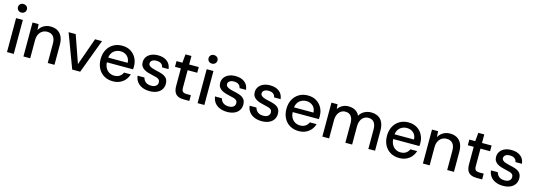

<svg xmlns="http://www.w3.org/2000/svg" viewBox="11 -1727 7635 2741"><g transform="rotate(15 3828.0 -356.0)"><path d="M75 0V-502H175V0ZM125 -598Q97 -598 78.5 -616Q60 -634 60 -662Q60 -689 78.5 -706.5Q97 -724 125 -724Q154 -724 173 -706.5Q192 -689 192 -662Q192 -634 173 -616Q154 -598 125 -598Z M318 0V-502H408L414 -416Q438 -461 482 -487.5Q526 -514 584 -514Q643 -514 686 -490Q729 -466 753 -417.5Q777 -369 777 -296V0H677V-286Q677 -356 646 -392.5Q615 -429 557 -429Q517 -429 486 -410Q455 -391 436.5 -355Q418 -319 418 -266V0Z M1039 0 851 -502H956L1098 -96L1242 -502H1345L1157 0Z M1640 12Q1567 12 1511 -20.5Q1455 -53 1423.5 -112Q1392 -171 1392 -250Q1392 -329 1423.5 -388Q1455 -447 1511 -480.5Q1567 -514 1641 -514Q1715 -514 1768 -481.5Q1821 -449 1850 -394.5Q1879 -340 1879 -274Q1879 -264 1879 -252.5Q1879 -241 1877 -228H1465V-298H1779Q1776 -360 1737 -395.5Q1698 -431 1640 -431Q1600 -431 1565.5 -413Q1531 -395 1510.5 -359.5Q1490 -324 1490 -270V-242Q1490 -186 1510.5 -148Q1531 -110 1565 -90.5Q1599 -71 1639 -71Q1687 -71 1718.5 -92.5Q1750 -114 1765 -150H1865Q1851 -103 1820.5 -66.5Q1790 -30 1744.5 -9Q1699 12 1640 12Z M2185 12Q2122 12 2073.5 -9Q2025 -30 1997 -68Q1969 -106 1963 -157H2064Q2070 -133 2084.5 -113Q2099 -93 2124.5 -81Q2150 -69 2185 -69Q2218 -69 2239 -78.5Q2260 -88 2270.5 -104.5Q2281 -121 2281 -139Q2281 -167 2267.5 -181.5Q2254 -196 2227.5 -204.5Q2201 -213 2163 -220Q2130 -227 2097.5 -237Q2065 -247 2039 -263Q2013 -279 1998 -303.5Q1983 -328 1983 -363Q1983 -407 2006 -441Q2029 -475 2071.5 -494.5Q2114 -514 2172 -514Q2255 -514 2306.5 -474.5Q2358 -435 2366 -362H2270Q2265 -395 2239.5 -414Q2214 -433 2171 -433Q2128 -433 2105 -415.5Q2082 -398 2082 -371Q2082 -353 2095.5 -339Q2109 -325 2134.5 -315.5Q2160 -306 2196 -298Q2248 -288 2290 -273.5Q2332 -259 2357.5 -230Q2383 -201 2383 -147Q2383 -100 2359 -64Q2335 -28 2290.5 -8Q2246 12 2185 12Z M2688 0Q2641 0 2605.5 -15Q2570 -30 2551.5 -65Q2533 -100 2533 -160V-418H2446V-502H2533L2545 -628H2633V-502H2775V-418H2633V-159Q2633 -116 2650.5 -100.5Q2668 -85 2712 -85H2770V0Z M2892 0V-502H2992V0ZM2942 -598Q2914 -598 2895.5 -616Q2877 -634 2877 -662Q2877 -689 2895.5 -706.5Q2914 -724 2942 -724Q2971 -724 2990 -706.5Q3009 -689 3009 -662Q3009 -634 2990 -616Q2971 -598 2942 -598Z M3330 12Q3267 12 3218.5 -9Q3170 -30 3142 -68Q3114 -106 3108 -157H3209Q3215 -133 3229.5 -113Q3244 -93 3269.5 -81Q3295 -69 3330 -69Q3363 -69 3384 -78.5Q3405 -88 3415.5 -104.5Q3426 -121 3426 -139Q3426 -167 3412.5 -181.5Q3399 -196 3372.5 -204.5Q3346 -213 3308 -220Q3275 -227 3242.5 -237Q3210 -247 3184 -263Q3158 -279 3143 -303.5Q3128 -328 3128 -363Q3128 -407 3151 -441Q3174 -475 3216.5 -494.5Q3259 -514 3317 -514Q3400 -514 3451.5 -474.5Q3503 -435 3511 -362H3415Q3410 -395 3384.5 -414Q3359 -433 3316 -433Q3273 -433 3250 -415.5Q3227 -398 3227 -371Q3227 -353 3240.5 -339Q3254 -325 3279.5 -315.5Q3305 -306 3341 -298Q3393 -288 3435 -273.5Q3477 -259 3502.5 -230Q3528 -201 3528 -147Q3528 -100 3504 -64Q3480 -28 3435.5 -8Q3391 12 3330 12Z M3841 12Q3778 12 3729.5 -9Q3681 -30 3653 -68Q3625 -106 3619 -157H3720Q3726 -133 3740.5 -113Q3755 -93 3780.5 -81Q3806 -69 3841 -69Q3874 -69 3895 -78.5Q3916 -88 3926.5 -104.5Q3937 -121 3937 -139Q3937 -167 3923.5 -181.5Q3910 -196 3883.5 -204.5Q3857 -213 3819 -220Q3786 -227 3753.5 -237Q3721 -247 3695 -263Q3669 -279 3654 -303.5Q3639 -328 3639 -363Q3639 -407 3662 -441Q3685 -475 3727.5 -494.5Q3770 -514 3828 -514Q3911 -514 3962.5 -474.5Q4014 -435 4022 -362H3926Q3921 -395 3895.5 -414Q3870 -433 3827 -433Q3784 -433 3761 -415.5Q3738 -398 3738 -371Q3738 -353 3751.5 -339Q3765 -325 3790.5 -315.5Q3816 -306 3852 -298Q3904 -288 3946 -273.5Q3988 -259 4013.5 -230Q4039 -201 4039 -147Q4039 -100 4015 -64Q3991 -28 3946.5 -8Q3902 12 3841 12Z M4386 12Q4313 12 4257 -20.5Q4201 -53 4169.5 -112Q4138 -171 4138 -250Q4138 -329 4169.5 -388Q4201 -447 4257 -480.5Q4313 -514 4387 -514Q4461 -514 4514 -481.5Q4567 -449 4596 -394.5Q4625 -340 4625 -274Q4625 -264 4625 -252.5Q4625 -241 4623 -228H4211V-298H4525Q4522 -360 4483 -395.5Q4444 -431 4386 -431Q4346 -431 4311.5 -413Q4277 -395 4256.5 -359.5Q4236 -324 4236 -270V-242Q4236 -186 4256.5 -148Q4277 -110 4311 -90.5Q4345 -71 4385 -71Q4433 -71 4464.5 -92.5Q4496 -114 4511 -150H4611Q4597 -103 4566.5 -66.5Q4536 -30 4490.5 -9Q4445 12 4386 12Z M4736 0V-502H4826L4833 -432Q4857 -470 4897 -492Q4937 -514 4987 -514Q5025 -514 5056.5 -504Q5088 -494 5112 -473Q5136 -452 5151 -420Q5177 -465 5222.5 -489.5Q5268 -514 5320 -514Q5381 -514 5425 -490Q5469 -466 5492 -417Q5515 -368 5515 -295V0H5416V-285Q5416 -356 5387.5 -392.5Q5359 -429 5304 -429Q5267 -429 5238 -410Q5209 -391 5192.5 -354.5Q5176 -318 5176 -266V0H5076V-285Q5076 -356 5047 -392.5Q5018 -429 4964 -429Q4928 -429 4899 -410Q4870 -391 4853 -354.5Q4836 -318 4836 -266V0Z M5872 12Q5799 12 5743 -20.5Q5687 -53 5655.5 -112Q5624 -171 5624 -250Q5624 -329 5655.5 -388Q5687 -447 5743 -480.5Q5799 -514 5873 -514Q5947 -514 6000 -481.5Q6053 -449 6082 -394.5Q6111 -340 6111 -274Q6111 -264 6111 -252.5Q6111 -241 6109 -228H5697V-298H6011Q6008 -360 5969 -395.5Q5930 -431 5872 -431Q5832 -431 5797.5 -413Q5763 -395 5742.5 -359.5Q5722 -324 5722 -270V-242Q5722 -186 5742.5 -148Q5763 -110 5797 -90.5Q5831 -71 5871 -71Q5919 -71 5950.5 -92.5Q5982 -114 5997 -150H6097Q6083 -103 6052.5 -66.5Q6022 -30 5976.5 -9Q5931 12 5872 12Z M6222 0V-502H6312L6318 -416Q6342 -461 6386 -487.5Q6430 -514 6488 -514Q6547 -514 6590 -490Q6633 -466 6657 -417.5Q6681 -369 6681 -296V0H6581V-286Q6581 -356 6550 -392.5Q6519 -429 6461 -429Q6421 -429 6390 -410Q6359 -391 6340.5 -355Q6322 -319 6322 -266V0Z M7016 0Q6969 0 6933.5 -15Q6898 -30 6879.5 -65Q6861 -100 6861 -160V-418H6774V-502H6861L6873 -628H6961V-502H7103V-418H6961V-159Q6961 -116 6978.5 -100.5Q6996 -85 7040 -85H7098V0Z M7408 12Q7345 12 7296.5 -9Q7248 -30 7220 -68Q7192 -106 7186 -157H7287Q7293 -133 7307.5 -113Q7322 -93 7347.5 -81Q7373 -69 7408 -69Q7441 -69 7462 -78.5Q7483 -88 7493.5 -104.5Q7504 -121 7504 -139Q7504 -167 7490.5 -181.5Q7477 -196 7450.5 -204.5Q7424 -213 7386 -220Q7353 -227 7320.5 -237Q7288 -247 7262 -263Q7236 -279 7221 -303.5Q7206 -328 7206 -363Q7206 -407 7229 -441Q7252 -475 7294.5 -494.5Q7337 -514 7395 -514Q7478 -514 7529.5 -474.5Q7581 -435 7589 -362H7493Q7488 -395 7462.5 -414Q7437 -433 7394 -433Q7351 -433 7328 -415.5Q7305 -398 7305 -371Q7305 -353 7318.5 -339Q7332 -325 7357.5 -315.5Q7383 -306 7419 -298Q7471 -288 7513 -273.5Q7555 -259 7580.5 -230Q7606 -201 7606 -147Q7606 -100 7582 -64Q7558 -28 7513.5 -8Q7469 12 7408 12Z"/></g></svg>

Font: DM Sans 16pt Medium
Style: Regular
Weight: 500
Version: Version 4.004;gftools[0.9.30]